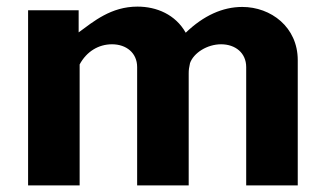

<svg xmlns="http://www.w3.org/2000/svg" viewBox="-20 -561 982 581"><path d="M221 0V-366C242 -405 278 -427 319 -427C362 -427 395 -401 395 -358V0H551V-339C551 -349 552 -357 555 -370C566 -401 607 -427 649 -427C692 -427 725 -401 725 -358V0H881V-379C881 -479 800 -540 713 -540C654 -540 596 -514 542 -462C511 -517 454 -541 396 -541C316 -541 263 -496 218 -463V-530H65V0Z"/></svg>

Font: Cheyenne Sans
Style: Bold
Weight: 700
Designer: The Public Sans project authors (U.S. Web Design System), Libre Franklin designed by Pablo Impallari and Rodrigo Fuenzal
Foundry: The Cheyenne Sans Project Authors
Version: Version 2.007